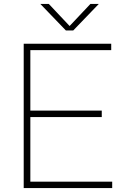

<svg xmlns="http://www.w3.org/2000/svg" viewBox="-20 -964 640 984"><path d="M101.5 0V-740H550V-707H135.5V-33H555V0ZM124 -364V-397H501.5V-364ZM317.5 -808 186.5 -944H230L344.5 -822.5H329L443.5 -944H486.5L355.5 -808Z"/></svg>

Font: Encode Sans SC SemiExpanded Thin
Style: Regular
Weight: 250
Width: 6
Designer: Multiple Designers
Foundry: Impallari Type
Version: Version 3.002